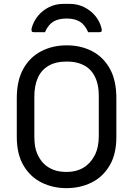

<svg xmlns="http://www.w3.org/2000/svg" viewBox="-20 -955 690 995"><path d="M326 -720Q399 -720 457 -690Q515 -660 549 -599.5Q583 -539 583 -446V-245Q583 -156 548 -97Q513 -38 454.5 -9Q396 20 324 20Q254 20 195.5 -9Q137 -38 102 -97Q67 -156 67 -245V-446Q67 -539 101.5 -599.5Q136 -660 194.5 -690Q253 -720 326 -720ZM158 -247Q158 -191 173.5 -157Q189 -123 210 -104Q228 -87 256 -75.5Q284 -64 326 -64Q375 -64 411.5 -85.5Q448 -107 470 -148.5Q492 -190 492 -250V-455Q492 -491 486 -517Q480 -543 469 -563Q458 -583 443 -597Q424 -615 394.5 -625.5Q365 -636 326 -636Q268 -636 230.5 -613.5Q193 -591 175.5 -550.5Q158 -510 158 -455ZM213 -788Q199 -788 185 -788Q171 -788 157 -788Q147 -788 144.5 -792.5Q142 -797 144 -809Q154 -845 177 -873Q200 -901 234 -918Q268 -935 310 -935H340Q382 -935 416 -918Q450 -901 473.5 -873Q497 -845 506 -809Q509 -797 506 -792.5Q503 -788 493 -788Q479 -788 465 -788Q451 -788 437 -788Q420 -827 393.5 -843Q367 -859 325 -859Q283 -859 256.5 -843Q230 -827 213 -788Z"/></svg>

Font: Recursive
Style: Regular
Weight: 400
Version: Version 1.085